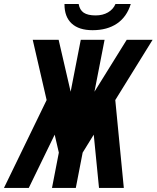

<svg xmlns="http://www.w3.org/2000/svg" viewBox="-84 -925 771 945"><path d="M371.6 -776.4Q304.7 -776.4 269 -809.1Q233.4 -841.8 233.4 -903.3V-905.3H303.2Q308.1 -876 328.1 -862.5Q348.1 -849.1 386.7 -849.1Q421.9 -849.1 447.5 -864Q473.1 -878.9 484.4 -905.3H559.6Q540 -841.8 491.9 -809.1Q443.8 -776.4 371.6 -776.4ZM145.5 -432.6 77.1 -729H204.6L263.7 -473.6L313.5 -729H430.7L380.9 -473.6L539.6 -729H667L483.4 -432.6L525.4 0H403.3L377.4 -262.2L322.8 -173.8L289.1 0H171.9L205.6 -173.8L185.1 -262.2L57.6 0H-64.5Z"/></svg>

Font: Hack
Style: Bold Italic
Weight: 700
Italic angle: -11°
Monospace: yes
Designer: Christopher Simpkins
Foundry: Christopher Simpkins
Version: Version 2.017; ttfautohint (v1.4.1) -l 4 -r 80 -G 350 -x 0 -